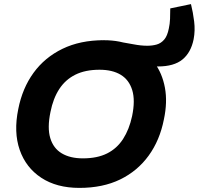

<svg xmlns="http://www.w3.org/2000/svg" viewBox="-20 -906 969 936"><path d="M750 -582Q729 -582 709 -585.5Q689 -589 673 -595L471 -710Q515 -710 555 -703.5Q595 -697 631 -690Q667 -683 698 -683Q723 -683 744 -689Q765 -695 780.5 -713Q796 -731 803 -767Q808 -789 809 -814Q810 -839 810 -865L911 -886Q921 -846 926.5 -801.5Q932 -757 924 -715Q911 -650 869.5 -616Q828 -582 750 -582ZM367 10Q256 10 181 -39.5Q106 -89 76 -175.5Q46 -262 69 -374Q89 -476 143.5 -551Q198 -626 284.5 -668Q371 -710 486 -710Q568 -710 630.5 -681.5Q693 -653 732 -601Q771 -549 784 -478.5Q797 -408 779 -324Q759 -222 704.5 -147Q650 -72 565.5 -31Q481 10 367 10ZM384 -134Q454 -134 502 -158Q550 -182 580 -228.5Q610 -275 624 -340Q640 -417 624.5 -467Q609 -517 568.5 -541.5Q528 -566 465 -566Q396 -566 347.5 -542Q299 -518 269 -472Q239 -426 226 -360Q210 -283 225 -233Q240 -183 281 -158.5Q322 -134 384 -134Z"/></svg>

Font: REM SemiBold
Style: Italic
Weight: 600
Italic angle: -11°
Designer: Octavio Pardo
Foundry: Ashler Design
Version: Version 1.005;gftools[0.9.28]